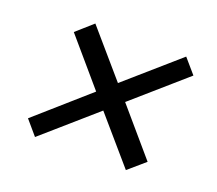

<svg xmlns="http://www.w3.org/2000/svg" viewBox="-83 -650 751 665"><g transform="rotate(20 292.0 -317.5)"><path d="M102.1 -97.2 293 -264.2 437 -97.2 498 -149.9 354 -317.9 544.9 -484.9 499 -538.1 308.1 -371.1 164.1 -538.1 104 -484.9 293 -264.2 354 -317.9 308.1 -371.1 57.1 -149.9Z"/></g></svg>

Font: Human Sans
Style: Italic
Weight: 400
Italic angle: -8°
Designer: Tim Radville
Foundry: Continuum
Version: Version 1.000;FEAKit 1.0